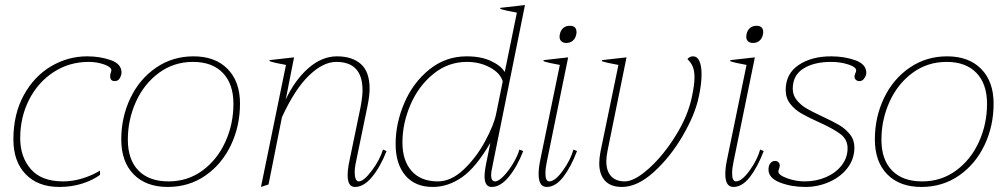

<svg xmlns="http://www.w3.org/2000/svg" viewBox="-20 -730 3962 760"><path d="M33 -178Q33 -278 74 -353Q115 -428 182 -467.5Q249 -507 325 -507Q376 -507 418.5 -492Q461 -477 461 -443Q461 -433 454.5 -421Q448 -409 434 -409Q425 -409 420.5 -414Q416 -419 416 -428Q416 -434 418 -440.5Q420 -447 421 -451Q421 -465 392 -475Q363 -485 331 -485Q254 -485 192 -444.5Q130 -404 95 -335Q60 -266 60 -183Q60 -109 102 -60.5Q144 -12 230 -12Q268 -12 307 -24Q346 -36 376 -55V-38Q348 -17 306 -3.5Q264 10 215 10Q130 10 81.5 -40.5Q33 -91 33 -178Z M460 -178Q460 -266 496 -341.5Q532 -417 597.5 -462Q663 -507 746 -507Q832 -507 881 -457Q930 -407 930 -320Q930 -231 894 -155.5Q858 -80 793 -35Q728 10 644 10Q558 10 509 -40Q460 -90 460 -178ZM904 -319Q904 -398 862 -441.5Q820 -485 744 -485Q668 -485 609 -441.5Q550 -398 518 -327Q486 -256 486 -177Q486 -98 528 -55Q570 -12 647 -12Q723 -12 781.5 -55Q840 -98 872 -168.5Q904 -239 904 -319Z M1510 -132Q1486 -70 1453 -30Q1420 10 1385 10Q1356 10 1356 -37Q1356 -52 1360 -78L1407 -305Q1415 -347 1415 -373Q1415 -485 1311 -485Q1259 -485 1203 -431Q1147 -377 1096 -266L1043 0L1013 10L1112 -473Q1066 -481 1047 -488V-492L1144 -503L1111 -336Q1147 -413 1200.5 -460Q1254 -507 1314 -507Q1374 -507 1408.5 -476.5Q1443 -446 1443 -379Q1443 -352 1435 -312L1387 -79Q1384 -64 1384 -48Q1384 -32 1388 -22Q1392 -12 1400 -12Q1420 -12 1452 -55Q1484 -98 1496 -138Z M1546 -160Q1546 -242 1580.5 -322.5Q1615 -403 1679.5 -455Q1744 -507 1827 -507Q1884 -507 1923.5 -488.5Q1963 -470 1978 -445L2026 -680Q1980 -688 1960 -695L1961 -699L2058 -710L1929 -71Q1924 -49 1924 -37Q1924 -12 1940 -12Q1953 -12 1973 -32.5Q1993 -53 2011 -83Q2029 -113 2036 -138L2051 -132Q2027 -70 1994 -30Q1961 10 1926 10Q1898 10 1898 -33Q1898 -55 1908 -100L1921 -165Q1865 -68 1809.5 -29Q1754 10 1693 10Q1623 10 1584.5 -35.5Q1546 -81 1546 -160ZM1944 -280 1970 -408Q1960 -441 1919.5 -463Q1879 -485 1828 -485Q1754 -485 1695.5 -437.5Q1637 -390 1605 -316Q1573 -242 1573 -166Q1573 -94 1609.5 -53Q1646 -12 1713 -12Q1766 -12 1815.5 -59Q1865 -106 1900 -170.5Q1935 -235 1944 -280Z M2195 -584Q2195 -591 2196 -594Q2199 -610 2209.5 -619Q2220 -628 2235 -628Q2262 -628 2262 -603Q2262 -597 2261 -594Q2258 -578 2247.5 -569Q2237 -560 2222 -560Q2209 -560 2202 -566.5Q2195 -573 2195 -584ZM2112 -41Q2112 -64 2118 -94L2196 -473Q2150 -481 2131 -488L2132 -492L2229 -503L2144 -87Q2139 -64 2139 -44Q2139 -12 2154 -12Q2177 -12 2207.5 -54Q2238 -96 2250 -138L2264 -132Q2240 -69 2209.5 -29.5Q2179 10 2144 10Q2112 10 2112 -41Z M2352 -84Q2352 -103 2357 -130L2428 -473Q2382 -481 2362 -488L2363 -492L2460 -503L2385 -134Q2380 -109 2380 -92Q2380 -53 2399 -32.5Q2418 -12 2453 -12Q2492 -12 2549.5 -64Q2607 -116 2655.5 -194.5Q2704 -273 2719 -348Q2729 -394 2729 -424Q2729 -450 2722 -466.5Q2715 -483 2701 -496Q2710 -507 2723 -507Q2740 -507 2748.5 -488Q2757 -469 2757 -436Q2757 -397 2746 -347Q2732 -278 2683 -193.5Q2634 -109 2568.5 -49.5Q2503 10 2442 10Q2397 10 2374.5 -15Q2352 -40 2352 -84Z M2934 -584Q2934 -591 2935 -594Q2938 -610 2948.5 -619Q2959 -628 2974 -628Q3001 -628 3001 -603Q3001 -597 3000 -594Q2997 -578 2986.5 -569Q2976 -560 2961 -560Q2948 -560 2941 -566.5Q2934 -573 2934 -584ZM2851 -41Q2851 -64 2857 -94L2935 -473Q2889 -481 2870 -488L2871 -492L2968 -503L2883 -87Q2878 -64 2878 -44Q2878 -12 2893 -12Q2916 -12 2946.5 -54Q2977 -96 2989 -138L3003 -132Q2979 -69 2948.5 -29.5Q2918 10 2883 10Q2851 10 2851 -41Z M3022 -59Q3022 -66 3023 -69Q3024 -78 3031 -85.5Q3038 -93 3048 -93Q3057 -93 3062.5 -86.5Q3068 -80 3066 -70Q3065 -65 3063 -59.5Q3061 -54 3061 -51Q3061 -37 3095.5 -24.5Q3130 -12 3165 -12Q3211 -12 3250 -29Q3289 -46 3312 -76Q3335 -106 3335 -143Q3335 -178 3306.5 -199.5Q3278 -221 3220 -247Q3178 -266 3152 -281Q3126 -296 3108 -319Q3090 -342 3090 -374Q3090 -438 3141 -472.5Q3192 -507 3270 -507Q3322 -507 3365.5 -491.5Q3409 -476 3409 -442Q3409 -436 3408 -433Q3405 -424 3398.5 -416.5Q3392 -409 3382 -409Q3372 -409 3366.5 -415.5Q3361 -422 3363 -432Q3364 -436 3366.5 -442Q3369 -448 3369 -451Q3369 -465 3337.5 -475Q3306 -485 3270 -485Q3202 -485 3160 -458.5Q3118 -432 3118 -379Q3118 -353 3134 -333.5Q3150 -314 3172 -301Q3194 -288 3235 -269Q3278 -249 3302.5 -234.5Q3327 -220 3344.5 -198Q3362 -176 3362 -146Q3362 -101 3335 -65.5Q3308 -30 3263 -10Q3218 10 3168 10Q3113 10 3067.5 -7.5Q3022 -25 3022 -59Z M3443 -178Q3443 -266 3479 -341.5Q3515 -417 3580.5 -462Q3646 -507 3729 -507Q3815 -507 3864 -457Q3913 -407 3913 -320Q3913 -231 3877 -155.5Q3841 -80 3776 -35Q3711 10 3627 10Q3541 10 3492 -40Q3443 -90 3443 -178ZM3887 -319Q3887 -398 3845 -441.5Q3803 -485 3727 -485Q3651 -485 3592 -441.5Q3533 -398 3501 -327Q3469 -256 3469 -177Q3469 -98 3511 -55Q3553 -12 3630 -12Q3706 -12 3764.5 -55Q3823 -98 3855 -168.5Q3887 -239 3887 -319Z"/></svg>

Font: Trirong Thin
Style: Italic
Weight: 250
Italic angle: -12°
Designer: Katatrad Team
Foundry: CadsonDemak
Version: Version 1.001